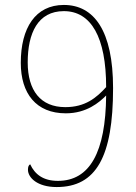

<svg xmlns="http://www.w3.org/2000/svg" viewBox="-20 -744 550 776"><path d="M209 12C369 12 437 -111 437 -388C437 -620 360 -724 238 -724C123 -724 64 -631 64 -490C64 -366 126 -286 246 -286C330 -286 381 -330 409 -358C407 -129 343 -13 214 -13C155 -13 121 -39 102 -80C96 -77 93 -70 93 -58C93 -26 131 12 209 12ZM244 -311C144 -311 92 -378 92 -492C92 -610 133 -699 238 -699C348 -699 409 -594 409 -392C369 -348 324 -311 244 -311Z"/></svg>

Font: Noto Serif Devanagari SemiCondensed Thin
Style: Regular
Weight: 100
Width: 4
Designer: Universal Thirst, Indian Type Foundry and the Monotype Design Team
Foundry: Monotype Imaging Inc.
Version: Version 2.004